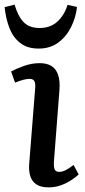

<svg xmlns="http://www.w3.org/2000/svg" viewBox="-36 -796 367 830"><path d="M116 -414Q118 -436 112.5 -445.5Q107 -455 92 -455Q79 -455 64.5 -451Q50 -447 29 -439L12 -487Q32 -498 66 -510.5Q100 -523 136 -523Q166 -523 186 -511Q206 -499 215 -473Q224 -447 221 -407L197 -96Q196 -74 200.5 -63.5Q205 -53 221 -53Q233 -53 248 -60.5Q263 -68 282 -83L304 -42Q294 -32 274 -18.5Q254 -5 228.5 4.5Q203 14 174 14Q140 14 121 1Q102 -12 95 -34.5Q88 -57 90 -85ZM131 -586Q82 -586 51 -610.5Q20 -635 4.5 -675.5Q-11 -716 -16 -765L27 -776Q42 -725 66.5 -700Q91 -675 135 -675Q182 -675 212 -702.5Q242 -730 256 -775L297 -766Q292 -721 271.5 -679.5Q251 -638 216 -612Q181 -586 131 -586Z"/></svg>

Font: Literata 18pt Medium
Style: Italic
Weight: 500
Italic angle: -2°
Designer: Latin by Veronika Burian and Jose Scaglione. Greek by Irene Vlachou. Cyrillic by Vera Evstafieva
Foundry: TypeTogether
Version: Version 3.103;gftools[0.9.29]